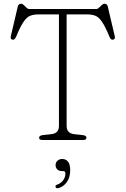

<svg xmlns="http://www.w3.org/2000/svg" viewBox="-20 -748 671 1026"><path d="M136 -700H495Q502.5 -700 509.5 -707Q516.5 -714 523.8 -721Q531 -728 539 -728Q552.5 -728 556 -713L593 -555.5Q597.5 -538.5 584 -536Q572.5 -533.5 565 -551.5Q542.5 -606 525.2 -631.2Q508 -656.5 489.8 -663.8Q471.5 -671 445 -671H336V-75Q336 -35.5 377 -31L423 -26Q442 -23.5 442 -12Q442 0 425 0H206Q189 0 189 -12Q189 -23.5 208 -26L254 -31Q295 -35.5 295 -75V-671H186Q160 -671 141.5 -663.8Q123 -656.5 105.8 -631.2Q88.5 -606 66 -551.5Q58.5 -533.5 47 -536Q33.5 -538.5 38 -555.5L75 -713Q79 -728 92 -728Q100 -728 107.2 -721Q114.5 -714 121.5 -707Q128.5 -700 136 -700ZM309 166Q294.5 166 285.8 156.8Q277 147.5 277 134.5Q277 120 287.2 110.8Q297.5 101.5 313 101.5Q330.5 101.5 342.8 114.8Q355 128 355 162Q355 199 338 223.8Q321 248.5 293.5 257Q281 260.5 277 252Q273.5 242.5 285.5 238.5Q306 231.5 317.8 215Q329.5 198.5 329.5 180Q329.5 166 317 166Z"/></svg>

Font: Fraunces 9pt S100 Thin
Style: Regular
Weight: 100
Version: Version 1.000; ttfautohint (v1.8.3)